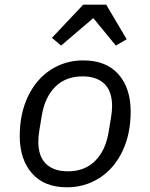

<svg xmlns="http://www.w3.org/2000/svg" viewBox="-20 -785 640 817"><path d="M64 -206Q64 -302 99.5 -375.5Q135 -449 196.5 -488.5Q258 -528 334 -528Q432 -528 484 -469Q536 -410 536 -310Q536 -214 500.5 -140.5Q465 -67 403 -27.5Q341 12 265 12Q168 12 116 -47.5Q64 -107 64 -206ZM442 -222 452 -282Q457 -312 457 -333Q457 -397 424 -428.5Q391 -460 331 -460Q260 -460 215.5 -416Q171 -372 158 -294L148 -234Q143 -204 143 -183Q143 -119 176 -87.5Q209 -56 269 -56Q340 -56 384.5 -100Q429 -144 442 -222ZM432 -765 519 -618 473 -591 377 -708 240 -591 201 -624 334 -765Z"/></svg>

Font: iA Writer Duo S
Style: Italic
Weight: 400
Italic angle: -9.5°
Designer: Mike Abbink, Paul van der Laan, Pieter van Rosmalen, Oliver Reichenstein
Foundry: Bold Monday and Information Architects Inc.
Version: Version 2.000